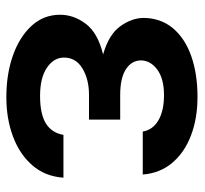

<svg xmlns="http://www.w3.org/2000/svg" viewBox="-38 -554 602 565"><g transform="rotate(90 262.5 -272.0)"><path d="M259.8 -325.2H332.5V-233.4H259.8Q213.9 -233.4 181.9 -214.1Q149.9 -194.8 149.9 -159.7Q149.9 -129.9 179.7 -109.6Q209.5 -89.4 262.7 -89.4Q316.4 -89.4 344 -106.7Q371.6 -124 377.4 -158.2H503.4Q499.5 -104 467 -66.7Q434.6 -29.3 382.3 -9.8Q330.1 9.8 266.6 9.8Q197.8 9.8 143.1 -9.8Q88.4 -29.3 56.2 -64.7Q23.9 -100.1 23.9 -148.4Q23.9 -188.5 50.5 -223.9Q77.1 -259.3 140.6 -274.9Q82.5 -291.5 58.1 -325Q33.7 -358.4 33.2 -394Q33.7 -444.3 63.2 -480Q92.8 -515.6 145.3 -534.2Q197.8 -552.7 265.6 -552.7Q329.1 -552.7 379.4 -533.4Q429.7 -514.2 460 -478Q490.2 -441.9 494.1 -391.6H367.7Q362.3 -421.9 334 -438Q305.7 -454.1 260.7 -454.1Q211.9 -454.1 185.3 -434.3Q158.7 -414.6 158.2 -386.2Q158.7 -358.4 184.6 -341.8Q210.4 -325.2 259.8 -325.2Z"/></g></svg>

Font: Inter Tight SemiBold
Style: Regular
Weight: 600
Designer: Rasmus Andersson
Foundry: rsms
Version: Version 3.004; ttfautohint (v1.8.4.7-5d5b)